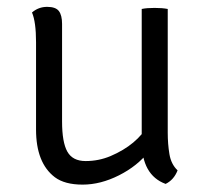

<svg xmlns="http://www.w3.org/2000/svg" viewBox="-20 -516 586 546"><path d="M457 -490.5V-138.5Q457 -106.5 461.8 -77.8Q466.5 -49 485 -31.5Q474.5 -4.5 451 7Q383 -18 383 -114.5V-490.5Q397 -493.5 419.5 -493.5Q442 -493.5 457 -490.5ZM71 -480.5Q89.5 -496.5 114 -496.5Q138.5 -496.5 147.5 -484.5Q156.5 -472.5 156.5 -448V-170.5Q156.5 -111.5 171.5 -84.8Q186.5 -58 223.5 -58Q260.5 -58 294 -72Q369.5 -104 403 -163V-85Q371 -44 318.5 -17.5Q266 9 215 9Q164 9 136 -12Q82.5 -52.5 82.5 -147.5V-396Q82.5 -453.5 71 -480.5Z"/></svg>

Font: Signika-CLs Light
Style: CLs-Regular
Weight: 300
Version: Version 2.003;gftools[0.9.32]